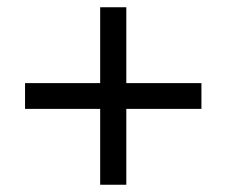

<svg xmlns="http://www.w3.org/2000/svg" viewBox="-20 -597 624 529"><path d="M535 -297H328V-88H256V-297H49V-368H256V-577H328V-368H535Z"/></svg>

Font: Libra Sans
Style: Regular
Weight: 400
Foundry: Context Ltd
Version: Version 1.002